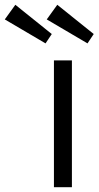

<svg xmlns="http://www.w3.org/2000/svg" viewBox="-152 -781 411 801"><path d="M73 -529H148V0H73ZM-132 -700 -88 -761 64 -639 38 -600ZM43 -700 87 -761 239 -639 213 -600Z"/></svg>

Font: Lexend HM
Style: Regular
Weight: 400
Designer: Bonnie Shaver-Troup, Thomas Jockin, Octavio Pardo
Foundry: Lexend
Version: Version 1.091